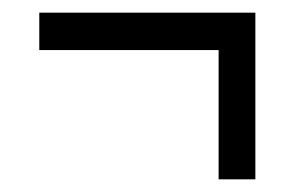

<svg xmlns="http://www.w3.org/2000/svg" viewBox="-20 -407 465 303"><path d="M325 -124V-328H42V-387H383V-124Z"/></svg>

Font: Noto Serif ExtraCondensed Medium
Style: Regular
Weight: 500
Width: 2
Designer: Monotype Design Team
Foundry: Monotype Imaging Inc.
Version: Version 2.015